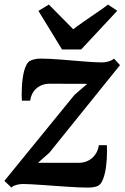

<svg xmlns="http://www.w3.org/2000/svg" viewBox="-28 -831 559 862"><path d="M144.5 -782.2 191.4 -810.5 300.8 -699.7Q306.6 -704.6 318.8 -713.4Q331.1 -722.2 346.4 -732.9Q361.8 -743.7 378.9 -755.4Q396 -767.1 411.6 -777.8Q427.2 -788.6 439.2 -797.1Q451.2 -805.7 457 -810.5L498.5 -782.7L336.4 -608.9H250.5ZM306.2 -404.8 363.8 -454.6 194.8 -455.1Q176.3 -455.1 161.1 -449.2Q146 -443.4 134.5 -433.1Q123 -422.9 116.2 -408.9Q109.4 -395 107.4 -378.9H70.3Q69.3 -390.1 69.3 -406.5Q69.3 -422.9 70.3 -441.2Q71.3 -459.5 73.7 -478.3Q76.2 -497.1 80.6 -513.2Q85 -529.3 91.3 -541Q97.7 -552.7 106.4 -557.6Q112.3 -561 124.8 -564.5Q137.2 -567.9 155.8 -567.9Q174.3 -567.9 197.8 -566.7Q221.2 -565.4 246.3 -563.5Q271.5 -561.5 297.4 -559.3Q323.2 -557.1 347.4 -555.2Q371.6 -553.2 392.3 -552Q413.1 -550.8 428.2 -550.8Q442.4 -550.8 457.3 -554.7Q472.2 -558.6 482.9 -566.9L483.9 -567.9L510.7 -538.6L193.8 -145.5L142.6 -100.1H325.7Q344.2 -100.1 359.9 -106.2Q375.5 -112.3 387.2 -123Q398.9 -133.8 406.2 -148.2Q413.6 -162.6 416 -179.2H451.7Q452.1 -168 452.4 -151.9Q452.6 -135.7 451.4 -117.4Q450.2 -99.1 447.8 -80.6Q445.3 -62 440.9 -45.7Q436.5 -29.3 430.2 -16.8Q423.8 -4.4 415 1.5Q408.7 5.9 396.2 8.5Q383.8 11.2 365.2 11.2Q346.7 11.2 322 10Q297.4 8.8 270 7.1Q242.7 5.4 214.4 3.2Q186 1 159.9 -0.7Q133.8 -2.4 111.6 -3.7Q89.4 -4.9 74.7 -4.9Q69.8 -4.9 63.2 -4.2Q56.6 -3.4 50 -2Q43.5 -0.5 36.9 2.2Q30.3 4.9 25.4 8.8L23.4 11.2L-8.3 -19Z"/></svg>

Font: Brush Lettering One
Style: Bold Italic
Weight: 400
Italic angle: -7°
Designer: Eben Sorkin
Foundry: Eben Sorkin
Version: Version 1.001